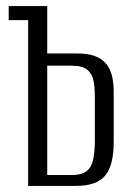

<svg xmlns="http://www.w3.org/2000/svg" viewBox="-20 -611 436 631"><path d="M72.5 0V-544.8H8.6V-591H135.2V-435.3H234.2Q276.3 -435.3 302.5 -422.1Q328.7 -408.9 341.2 -381.5Q353.7 -354.1 353.7 -309.8V-146.8Q353.7 -105.4 346.4 -77.2Q339.1 -49 324.2 -32.2Q309.2 -15.4 285.5 -7.7Q261.7 0 228.4 0ZM135.2 -35.8H216.6Q249.2 -35.8 265.2 -49Q281.2 -62.2 286.4 -87.7Q291.7 -113.2 291.7 -149.6V-294.6Q291.7 -322.4 287.5 -345Q283.3 -367.6 267.3 -381.4Q251.4 -395.1 215.6 -395.1H135.2Z"/></svg>

Font: Alumni Sans SC Thin
Style: Regular
Weight: 100
Designer: Robert E. Leuschke
Foundry: Robert E. Leuschke
Version: Version 1.018